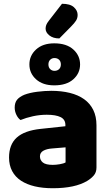

<svg xmlns="http://www.w3.org/2000/svg" viewBox="-20 -983 584 1019"><path d="M260 -108Q277 -108 297.5 -111.5Q318 -115 328 -121V-201L256 -195Q228 -193 210 -183Q192 -173 192 -153Q192 -133 207.5 -120.5Q223 -108 260 -108ZM252 -501Q306 -501 350.5 -490Q395 -479 426.5 -456.5Q458 -434 475 -399.5Q492 -365 492 -318V-94Q492 -68 477.5 -51.5Q463 -35 443 -23Q378 16 260 16Q207 16 164.5 6Q122 -4 91.5 -24Q61 -44 44.5 -75Q28 -106 28 -147Q28 -216 69 -253Q110 -290 196 -299L327 -313V-320Q327 -349 301.5 -361.5Q276 -374 228 -374Q191 -374 154.5 -366Q118 -358 89 -346Q76 -355 67 -373.5Q58 -392 58 -412Q58 -438 70.5 -453.5Q83 -469 109 -480Q138 -491 177.5 -496Q217 -501 252 -501ZM136 -641Q136 -688 171.5 -720.5Q207 -753 268 -753Q333 -753 369 -720.5Q405 -688 405 -641Q405 -594 369 -562Q333 -530 268 -530Q207 -530 171.5 -562Q136 -594 136 -641ZM237 -641Q237 -625 246.5 -616Q256 -607 269 -607Q284 -607 293.5 -616Q303 -625 303 -641Q303 -657 293.5 -666Q284 -675 269 -675Q256 -675 246.5 -666Q237 -657 237 -641ZM309 -963Q352 -963 372 -945Q392 -927 392 -904Q392 -887 383.5 -873.5Q375 -860 357 -842L295 -779Q262 -779 242 -795Q222 -811 222 -831Q222 -841 225.5 -850.5Q229 -860 240 -874Z"/></svg>

Font: Baloo Da 2 ExtraBold
Style: Regular
Weight: 800
Designer: Noopur Datye, Sulekha Rajkumar and Ek Type
Foundry: Ek Type
Version: Version 1.640;hotconv 1.0.111;makeotfexe 2.5.65597; ttfautoh